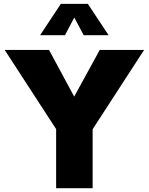

<svg xmlns="http://www.w3.org/2000/svg" viewBox="-20 -997 788 1017"><path d="M470.7 0H277.3V-313L4.9 -732.4H239.7L373 -485.4L508.3 -732.4H743.2L470.7 -312.5ZM555.2 -810.5H423.3L373.5 -904.3L324.2 -810.5H192.4L302.2 -976.6H445.3Z"/></svg>

Font: Kumbh Sans Black
Style: Regular
Weight: 900
Version: Version 1.005